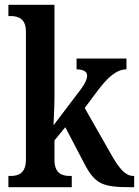

<svg xmlns="http://www.w3.org/2000/svg" viewBox="-20 -780 579 800"><path d="M15 0H279V-47H270C242 -47 207 -55 207 -113V-195L252 -250L330 -101C376 -12 407 0 526 0H539V-47H535C504 -47 478 -76 447 -130L333 -330L386 -401C430 -460 467 -491 507 -491V-536H299V-491C327 -491 343 -482 343 -465C343 -452 337 -434 310 -399L203 -258C203 -263 207 -340 207 -376V-760H15V-713H25C52 -713 88 -705 88 -649V-115C88 -55 53 -47 25 -47H15Z"/></svg>

Font: Noto Serif Armenian Condensed SemiBold
Style: Regular
Weight: 600
Width: 3
Designer: Monotype Design Team
Foundry: Monotype Imaging Inc.
Version: Version 2.008